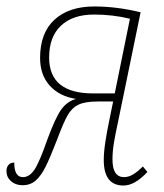

<svg xmlns="http://www.w3.org/2000/svg" viewBox="-26 -564 508 594"><path d="M295 -69Q295 -93 300 -125.5Q305 -158 312 -191L324 -250H276Q237 -250 216.5 -240Q196 -230 183 -207Q170 -184 151 -133Q129 -76 115 -48Q101 -20 84.5 -5.5Q68 9 44 9Q22 9 8 -3.5Q-6 -16 -6 -35Q-6 -46 0 -53.5Q6 -61 18 -61Q18 -16 45 -16Q65 -16 80.5 -39Q96 -62 120 -131Q145 -199 163 -224.5Q181 -250 209 -258Q158 -266 128 -299Q98 -332 98 -385Q98 -462 142.5 -503Q187 -544 266 -544Q335 -544 409 -526L340 -191Q330 -145 326 -119.5Q322 -94 322 -70Q322 -16 358 -16Q372 -16 386 -24.5Q400 -33 416 -49L430 -32Q391 10 356 10Q295 10 295 -69ZM329 -275 376 -506Q323 -519 265 -519Q199 -519 162.5 -484.5Q126 -450 126 -386Q126 -275 262 -275Z"/></svg>

Font: Noto Serif NarrowThin
Style: Italic
Weight: 250
Width: 4
Italic angle: -12°
Designer: Monotype Design Team
Foundry: Monotype Imaging Inc.
Version: Version 1.001